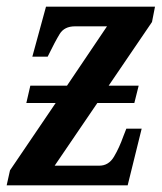

<svg xmlns="http://www.w3.org/2000/svg" viewBox="-20 -556 485 576"><path d="M0 0 10 -45 147 -247H59L71 -299H181L301 -477H205Q173 -477 159 -454Q145 -431 125 -390L123 -386H77L118 -536H445L436 -490L306 -299H396L383 -247H272L144 -59H278Q306 -59 322 -86Q338 -113 350 -147L359 -170H405L363 0Z"/></svg>

Font: Noto Serif ExtraCondensed SemiBold
Style: Italic
Weight: 600
Width: 2
Italic angle: -12°
Designer: Monotype Design Team
Foundry: Monotype Imaging Inc.
Version: Version 2.013